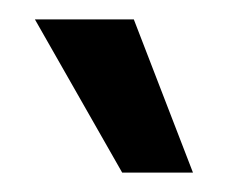

<svg xmlns="http://www.w3.org/2000/svg" viewBox="-20 -767 233 198"><path d="M16 -747H118L179 -589H106Z"/></svg>

Font: Palanquin Medium
Style: Regular
Weight: 500
Designer: Pria Ravichandran
Version: Version 1.0.4